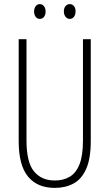

<svg xmlns="http://www.w3.org/2000/svg" viewBox="-20 -905 533 935"><path d="M422 -218Q422 -132 399.5 -82Q377 -32 337.5 -11Q298 10 247 10Q162 10 116.5 -45Q71 -100 71 -218V-714H109V-221Q109 -115 145.5 -70.5Q182 -26 247 -26Q288 -26 319 -44Q350 -62 367 -104.5Q384 -147 384 -221V-714H422ZM146 -849Q146 -864 153.5 -874.5Q161 -885 174 -885Q186 -885 194 -875Q202 -865 202 -849Q202 -832 194 -822.5Q186 -813 174 -813Q161 -813 153.5 -823.5Q146 -834 146 -849ZM291 -850Q291 -865 299 -875Q307 -885 320 -885Q332 -885 340 -875.5Q348 -866 348 -850Q348 -833 340 -823Q332 -813 320 -813Q307 -813 299 -823.5Q291 -834 291 -850Z"/></svg>

Font: Noto Sans Lao Looped ExtraCondensed ExtraLight
Style: Regular
Weight: 200
Width: 2
Designer: Mark Frömberg, Ben Mitchell
Foundry: The Fontpad Ltd
Version: Version 1.002; ttfautohint (v1.8.4.7-5d5b)